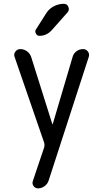

<svg xmlns="http://www.w3.org/2000/svg" viewBox="-20 -780 540 1019"><path d="M214.8 -21.5 57.6 -477.5Q51.8 -492.2 61.5 -505.9Q71.3 -519.5 87.9 -519.5Q106.4 -519.5 122.6 -508.3Q138.7 -497.1 145.5 -477.5L257.8 -121.1Q257.8 -120.1 258.8 -120.1Q259.8 -120.1 259.8 -121.1L365.2 -477.5Q370.1 -496.1 385.7 -507.8Q401.4 -519.5 420.9 -519.5Q436.5 -519.5 446.3 -506.8Q456.1 -494.1 451.2 -478.5L237.3 180.7Q231.4 197.3 215.8 208.5Q200.2 219.7 181.6 219.7Q167 219.7 158.2 207.5Q149.4 195.3 154.3 180.7L214.8 1Q217.8 -10.7 214.8 -21.5ZM225.6 -710Q240.2 -733.4 265.6 -746.6Q291 -759.8 319.3 -759.8Q335.9 -759.8 342.8 -743.7Q349.6 -727.5 338.9 -714.8L254.9 -620.1Q227.5 -589.8 189.5 -589.8Q176.8 -589.8 170.4 -602.1Q164.1 -614.3 170.9 -624Z"/></svg>

Font: Rounded-X Mgen+ 1m regular
Style: Regular
Weight: 400
Designer: [Source Han Sans]
Ryoko NISHIZUKA  (kana & ideographs); Paul D. Hunt (Latin, Greek & Cyrillic); Wenlong ZHANG  (bopomofo
Version: Version 1.059.20150602